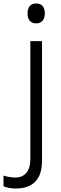

<svg xmlns="http://www.w3.org/2000/svg" viewBox="-84 -866 351 1101"><path d="M173 -789Q173 -762 160 -747Q147 -732 124 -732Q99 -732 86.5 -747Q74 -762 74 -789Q74 -816 86.5 -831Q99 -846 123 -846Q148 -846 160.5 -831Q173 -816 173 -789ZM157 -630V54Q157 136 118.5 175.5Q80 215 6 215Q-34 215 -64 202V141Q-29 152 4 152Q45 152 67.5 124.5Q90 97 90 48V-630Z"/></svg>

Font: TypoPRO Sinkin Sans
Style: 300 Light
Weight: 300
Designer: Keith Bates
Foundry: K-Type
Version: Sinkin Sans (version 1.0)  by Keith Bates   •   © 2014   www